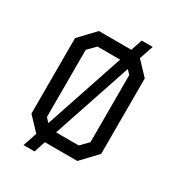

<svg xmlns="http://www.w3.org/2000/svg" viewBox="-211 -959 1073 1168"><g transform="rotate(30 325.0 -375.0)"><path d="M134 80 167 -18 80 -110V-640L184 -750H412L439 -830H516L483 -732L570 -640V-110L466 0H238L211 80ZM172 -611V-139L198 -111L383 -664H224ZM478 -611 452 -638 267 -86H426L478 -139Z"/></g></svg>

Font: Graduate
Style: Regular
Weight: 400
Version: Version 1.001